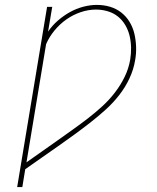

<svg xmlns="http://www.w3.org/2000/svg" viewBox="-20 -763 640 783"><path d="M50 0 172 -735H193L176 -634Q193 -659 216 -679Q239 -699 265 -713.5Q291 -728 319.5 -735.5Q348 -743 375 -743Q403 -743 428.5 -735.5Q454 -728 474.5 -712Q495 -696 508.5 -673.5Q522 -651 528 -625.5Q534 -600 535 -572Q536 -544 531 -517Q525 -480 508 -443.5Q491 -407 466 -375Q441 -343 410.5 -315.5Q380 -288 348 -263Q316 -238 283 -214Q250 -190 216.5 -166.5Q183 -143 150 -120Q117 -97 83 -73L71 0ZM88 -101Q119 -123 150.5 -145Q182 -167 213.5 -189.5Q245 -212 276 -234Q307 -256 337.5 -279.5Q368 -303 396.5 -329Q425 -355 448.5 -385.5Q472 -416 488.5 -450Q505 -484 511 -520Q515 -544 514.5 -569Q514 -594 508.5 -617Q503 -640 491 -660.5Q479 -681 461 -695.5Q443 -710 419.5 -717Q396 -724 371 -724Q341 -724 309.5 -713.5Q278 -703 251 -684Q224 -665 202.5 -639Q181 -613 168 -583Z"/></svg>

Font: Iosevka Slab ThExObl
Style: Regular
Weight: 100
Width: 7
Italic angle: -9°
Monospace: yes
Designer: Belleve Invis
Foundry: Belleve Invis
Version: Version 11.1.1; ttfautohint (v1.8.3)